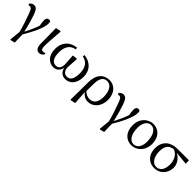

<svg xmlns="http://www.w3.org/2000/svg" viewBox="296 -1869 3414 3414"><g transform="rotate(45 2002.5 -162.5)"><path d="M11 -457C21 -459 33 -460 42 -460C80 -460 96 -436 129 -343C164 -241 207 -130 236 -6L216 200L224 209L310 188L305 -14C396 -165 496 -359 496 -473C496 -497 495 -508 491 -521C483 -529 474 -534 453 -534C419 -534 397 -509 397 -461C397 -439 401 -411 411 -336C379 -243 346 -170 293 -69C261 -213 230 -312 207 -381C164 -511 130 -529 85 -529C48 -529 22 -510 0 -483Z M747 14C788 14 819 -13 835 -42L826 -65C812 -59 795 -54 778 -54C746 -54 727 -71 726 -138C725 -214 732 -298 749 -523L739 -533L646 -514L650 -130C651 -31 684 14 747 14Z M1339 -495C1464 -472 1516 -378 1516 -241C1516 -89 1462 -38 1397 -38C1332 -38 1285 -82 1285 -172C1285 -216 1297 -308 1299 -385L1290 -391L1202 -380C1206 -289 1216 -216 1216 -169C1216 -81 1180 -38 1111 -38C1042 -38 987 -99 987 -242C987 -379 1037 -472 1162 -495L1159 -533C992 -515 895 -405 895 -244C895 -68 996 14 1101 14C1173 14 1230 -25 1249 -117C1269 -30 1326 14 1400 14C1508 14 1608 -67 1608 -249C1608 -407 1508 -515 1344 -533Z M1960 -41C1904 -41 1861 -64 1819 -105C1820 -144 1823 -309 1823 -300C1825 -424 1870 -492 1959 -492C2029 -492 2112 -429 2112 -244C2112 -125 2062 -41 1960 -41ZM1732 -11 1728 199 1740 208 1831 188 1813 -74C1853 -14 1910 14 1972 14C2092 14 2204 -89 2204 -266C2204 -437 2098 -534 1978 -534C1834 -534 1734 -438 1733 -233Z M2259 -457C2269 -459 2281 -460 2290 -460C2328 -460 2344 -436 2377 -343C2412 -241 2455 -130 2484 -6L2464 200L2472 209L2558 188L2553 -14C2644 -165 2744 -359 2744 -473C2744 -497 2743 -508 2739 -521C2731 -529 2722 -534 2701 -534C2667 -534 2645 -509 2645 -461C2645 -439 2649 -411 2659 -336C2627 -243 2594 -170 2541 -69C2509 -213 2478 -312 2455 -381C2412 -511 2378 -529 2333 -529C2296 -529 2270 -510 2248 -483Z M3064 14C3189 14 3313 -88 3313 -267C3313 -438 3210 -534 3080 -534C2955 -534 2831 -433 2831 -256C2831 -77 2938 14 3064 14ZM3078 -27C2993 -27 2924 -116 2924 -288C2924 -399 2973 -492 3066 -492C3155 -492 3221 -395 3221 -229C3221 -118 3174 -27 3078 -27Z M3647 -27C3568 -27 3494 -114 3494 -265C3494 -388 3542 -458 3649 -471C3750 -442 3796 -329 3796 -233C3796 -95 3735 -27 3647 -27ZM3983 -439 3980 -523 3684 -522C3520 -521 3401 -426 3401 -245C3401 -88 3497 14 3641 14C3780 14 3883 -95 3883 -239C3883 -331 3821 -421 3731 -464Z"/></g></svg>

Font: Noto Serif CJK JP Medium
Style: Regular
Weight: 500
Designer: Ryoko NISHIZUKA 西塚涼子 (kana & ideographs); Frank Grießhammer (Latin, Greek & Cyrillic); Wenlong ZHANG 张文龙 (bopomofo); San
Foundry: Adobe Systems Incorporated
Version: Version 1.000;PS 1;hotconv 16.6.53;makeotf.lib2.5.65590